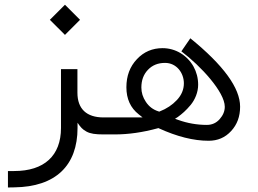

<svg xmlns="http://www.w3.org/2000/svg" viewBox="-20 -579 1110 827"><path d="M432.6 0C440.9 0 445.8 -13.7 445.8 -34.7V-40C445.8 -60.1 440.9 -73.2 433.1 -73.2H425.8C353 -73.2 313.5 -109.9 313.5 -179.7V-281.2H242.7V-27.8C242.7 91.8 170.4 157.7 41 157.7H14.2V228.5L42 228C219.7 225.6 314 134.3 314 -28.3V-50.3C327.1 -30.8 335.4 -21.5 352.5 -12.2C369.6 -2.9 391.1 0 425.8 0ZM259.8 -428.7 324.7 -493.7 259.8 -558.6 194.8 -493.7Z M429.2 -73.2C421.4 -73.2 416.5 -60.1 416.5 -40V-34.7C416.5 -11.7 420.9 0 429.2 0H475.1C533.2 0 594.7 -8.8 659.2 -26.4L661.6 -27.3L664.1 -26.4C742.2 9.3 813.5 27.3 878.4 27.3C917.5 27.3 949.7 13.7 975.6 -14.6C1001.5 -42.5 1014.2 -77.1 1014.2 -119.6C1014.2 -199.7 942.9 -297.9 799.8 -414.1L761.2 -357.9C845.2 -294.4 948.2 -182.6 948.2 -119.1C948.2 -100.1 940.9 -82.5 926.3 -65.9C911.6 -49.3 893.1 -41 871.1 -41C828.6 -41 787.1 -48.3 747.6 -62.5L733.9 -67.4L746.1 -75.2C764.2 -88.4 781.2 -103 800.8 -126.5C820.3 -149.9 833.5 -182.1 833.5 -213.9C833.5 -242.2 826.7 -268.6 813.5 -292.5C786.1 -340.8 736.3 -371.6 680.2 -371.6C636.7 -371.6 599.6 -356 569.8 -324.2C539.6 -292.5 524.4 -252 524.4 -203.1C524.4 -153.3 542 -114.3 577.6 -86.4L594.2 -73.2ZM666 -98.1 663.1 -99.1C639.6 -106.4 621.6 -120.1 608.4 -140.1C595.2 -159.7 588.9 -180.2 588.9 -202.1C588.9 -232.9 598.1 -258.3 617.2 -278.3C636.2 -298.3 660.6 -308.1 690.9 -308.1C740.7 -308.1 772 -264.6 772 -220.2C772 -193.8 762.2 -169.9 742.2 -148.4C722.2 -127 697.3 -110.4 668 -99.1Z"/></svg>

Font: Shabnam Light
Style: Regular
Weight: 300
Foundry: DejaVu fonts team - Redesigned by Saber Rastikerdar - Based on Vazir font
Version: Version 5.0.1